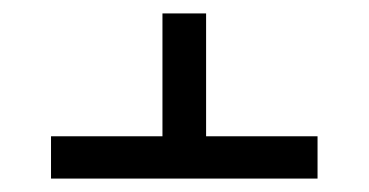

<svg xmlns="http://www.w3.org/2000/svg" viewBox="-20 -592 550 286"><path d="M56 -326V-389H222V-572H287V-389H453V-326Z"/></svg>

Font: Noto Serif Hebrew SemiCondensed SemiBold
Style: Regular
Weight: 600
Width: 4
Designer: Monotype Design Team
Foundry: Monotype Imaging Inc.
Version: Version 2.004; ttfautohint (v1.8.4.7-5d5b)